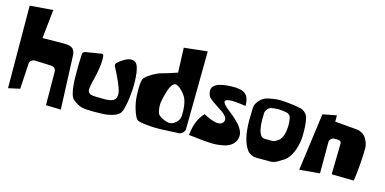

<svg xmlns="http://www.w3.org/2000/svg" viewBox="-72 -1088 3083 1539"><g transform="rotate(15 1469.5 -318.5)"><path d="M26.4 3.4 22.9 -680.7 214.8 -695.8 189.5 -456.5 369.6 -458.5Q418.9 -458.5 440.4 -440.4Q461.9 -422.4 461.9 -372.6L479.5 59.6L355.5 56.2L353.5 -217.3Q353.5 -231.9 348.6 -241.5Q343.8 -251 335 -255.1Q326.2 -259.3 318.4 -260.5Q310.5 -261.7 299.8 -261.7L171.9 -266.1Q157.7 -265.1 147 -255.1Q136.2 -245.1 134.8 -231.4L122.1 -17.6Z M548.3 -436.5 680.2 -458Q680.7 -458 681.6 -458.3Q682.6 -458.5 682.6 -458.5Q687.5 -458.5 691.7 -455.1Q695.8 -451.7 696.3 -446.8Q701.2 -406.2 694.1 -353.3Q687 -300.3 676.5 -260.3Q666 -220.2 659.7 -185.8Q653.3 -151.4 658.2 -141.1Q661.1 -135.3 664.6 -131.1Q668 -127 671.1 -123.8Q674.3 -120.6 680.7 -118.9Q687 -117.2 691.4 -116Q695.8 -114.7 706.8 -114Q717.8 -113.3 725.1 -113Q732.4 -112.8 749.8 -112.5Q767.1 -112.3 779.3 -111.8Q845.2 -109.4 871.3 -127.2Q897.5 -145 892.1 -189Q885.7 -241.2 808.6 -388.2Q805.7 -394 805.7 -399.4Q805.7 -410.2 813.5 -417Q824.2 -426.8 835.9 -435.8Q847.7 -444.8 865.2 -455.1Q882.8 -465.3 898.4 -470.5Q914.1 -475.6 931.2 -473.6Q948.2 -471.7 960.9 -460.4Q981.4 -442.4 989.5 -378.7Q997.6 -314.9 993.7 -245.1Q989.7 -175.3 977.3 -113.8Q964.8 -52.2 948.2 -36.6Q926.8 -16.6 889.4 -6.3Q852.1 3.9 820.8 5.6Q789.6 7.3 735.4 7.3Q666.5 7.3 635.5 -0.7Q604.5 -8.8 562 -43Q544.4 -57.1 534.7 -105.2Q524.9 -153.3 523.9 -218.5Q522.9 -283.7 523.9 -327.6Q524.9 -371.6 527.3 -413.6Q527.8 -421.9 533.9 -428.5Q540 -435.1 548.3 -436.5Z M1429.7 -146.5Q1432.6 -231.4 1413.1 -280.3Q1400.9 -310.1 1369.1 -342Q1337.4 -374 1315.9 -374Q1301.3 -374 1287.8 -356.2Q1274.4 -338.4 1264.9 -309.6Q1255.4 -280.8 1249.3 -256.3Q1243.2 -231.9 1238.8 -207Q1237.8 -198.2 1237.1 -184.3Q1236.3 -170.4 1240.7 -141.6Q1245.1 -112.8 1257.3 -100.6Q1273.4 -85 1300.8 -73.7Q1328.1 -62.5 1350.6 -62Q1374 -63 1401.1 -85.9Q1428.2 -108.9 1429.7 -146.5ZM1303.2 -674.8 1496.6 -695.8 1489.7 -54.7V-53.7Q1489.7 -36.1 1477.3 -21.2Q1464.8 -6.3 1447.8 -2.9L1293 4.4Q1273.4 4.9 1243.7 4.4Q1213.9 3.9 1159.2 -2.2Q1104.5 -8.3 1093.8 -20.5Q1075.2 -41.5 1058.6 -95.9Q1042 -150.4 1039.1 -203.6Q1032.2 -331.1 1055.2 -356Q1078.1 -379.4 1116.7 -401.4Q1155.3 -423.3 1187 -431.2Q1206.1 -436 1237.1 -445.8Q1268.1 -455.6 1289.6 -462.9L1311 -470.2Z M1601.6 -203.6Q1602.1 -203.6 1615 -197Q1627.9 -190.4 1633.3 -188Q1638.7 -185.5 1653.3 -179.2Q1668 -172.9 1676.3 -170.7Q1684.6 -168.5 1698 -164.6Q1711.4 -160.6 1720.5 -161.1Q1729.5 -161.6 1739.5 -163.1Q1749.5 -164.6 1756.8 -170.4Q1764.2 -176.3 1768.6 -185.1Q1777.8 -203.1 1766.4 -222.4Q1754.9 -241.7 1731.2 -258.8Q1707.5 -275.9 1681.6 -292Q1655.8 -308.1 1633.1 -325.4Q1610.4 -342.8 1604.5 -356.4Q1595.2 -377.9 1595.2 -395.3Q1595.2 -412.6 1601.8 -424.3Q1608.4 -436 1622.1 -445.1Q1635.7 -454.1 1650.6 -459.2Q1665.5 -464.4 1685.3 -467.8Q1705.1 -471.2 1720.5 -472.4Q1735.8 -473.6 1753.9 -474.1Q1831.5 -477.1 1866.5 -451.7Q1901.4 -426.3 1902.8 -352.1Q1752.4 -375 1733.9 -350.6Q1721.7 -334.5 1762.7 -298.8Q1771 -291.5 1788.3 -277.6Q1805.7 -263.7 1818.6 -253.2Q1831.5 -242.7 1848.6 -226.8Q1865.7 -210.9 1877.4 -197.5Q1889.2 -184.1 1899.9 -166.7Q1910.6 -149.4 1915 -133.5Q1919.4 -117.7 1918 -99.4Q1916.5 -81.1 1907.2 -63.5Q1895 -40.5 1873 -25.1Q1851.1 -9.8 1822.3 -3.2Q1793.5 3.4 1763.7 6.3Q1733.9 9.3 1698 7.1Q1662.1 4.9 1634 2Q1606 -1 1573.2 -4.9Q1540.5 -8.8 1524.4 -9.8Q1530.8 -70.8 1547.6 -115.5Q1564.5 -160.2 1601.6 -203.6Z M2249.5 -179.2Q2264.6 -203.6 2270.5 -239.3Q2276.4 -274.9 2274.9 -301.8Q2273.4 -328.6 2269 -352.1Q2267.1 -362.8 2258.5 -372.3Q2250 -381.8 2239.7 -385.3Q2201.7 -394.5 2166.5 -394.5H2160.6Q2131.3 -394.5 2101.6 -388.2Q2087.9 -383.3 2076.2 -369.9Q2064.5 -356.4 2061.5 -342.3Q2060.5 -337.4 2060.5 -333.5V-333L2059.6 -279.8Q2060.1 -189.5 2086.9 -152.8Q2091.8 -146 2101.3 -141.4Q2110.8 -136.7 2119.6 -136.7H2121.1H2180.2H2181.6Q2196.3 -136.7 2207.5 -144L2231.9 -159.2Q2242.7 -168 2249.5 -179.2ZM2396 -385.3Q2402.8 -354.5 2405.5 -317.1Q2408.2 -279.8 2406.5 -234.1Q2404.8 -188.5 2391.6 -141.8Q2378.4 -95.2 2354.5 -59.6Q2339.4 -37.1 2318.4 -21.5L2268.1 9.3Q2241.7 25.9 2210.9 26.9H2088.4Q2070.3 26.4 2049.6 16.1Q2028.8 5.9 2018.1 -8.3Q1960.9 -83 1960.4 -249L1962.9 -350.1Q1962.9 -357.9 1964.8 -366.7Q1971.7 -395 1996.3 -420.2Q2021 -445.3 2048.8 -453.1Q2104 -467.3 2154.3 -468.8Q2192.9 -468.3 2245.8 -462.2Q2298.8 -456.1 2335.4 -447.3Q2356 -441.9 2373.8 -423.8Q2391.6 -405.8 2396 -385.3Z M2450.2 30.8 2514.6 -446.8 2629.4 -468.8V-416.5L2811 -400.9Q2815.9 -400.9 2823.7 -399.7Q2831.5 -398.4 2850.1 -389.9Q2868.7 -381.3 2880.4 -367.7Q2894.5 -350.6 2904.8 -326.7Q2916.5 -299.8 2916.5 -271V-270.5V-266.1Q2916.5 -210.9 2910.2 -132.3Q2903.8 -53.7 2895 1.5L2710.9 -1.5L2715.8 -258.3V-258.8Q2715.8 -268.1 2709.5 -274.7Q2703.1 -281.2 2693.8 -281.7L2661.6 -283.2H2660.2Q2643.1 -283.2 2630.9 -271Q2618.7 -258.8 2618.7 -241.7V15.6Z"/></g></svg>

Font: Some Time Later
Style: Regular
Weight: 400
Version: Version 003.300